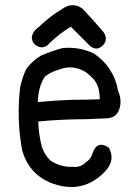

<svg xmlns="http://www.w3.org/2000/svg" viewBox="-20 -728 540 762"><path d="M229 -694Q269 -721 307 -694Q352 -647 393 -598Q410 -568 386 -546Q362 -524 336 -547Q315 -568 261 -622Q215 -594 177 -557Q164 -541 146 -540Q110 -544 106 -579Q110 -605 133 -620Q177 -663 229 -694ZM227 -537Q292 -544 352 -516Q432 -463 449 -366Q465 -330 453.5 -294.5Q442 -259 399.5 -258Q357 -257 326 -255Q229 -255 132 -246Q133 -195 146 -146Q156 -114 180 -91Q220 -64 268 -66Q299 -62 321 -84Q341 -97 347 -119Q365 -173 412 -142Q438 -95 401 -52Q309 49 177 -4Q93 -42 68 -131Q45 -256 60 -382Q68 -419 84 -454Q108 -487 144 -508Q184 -525 227 -537ZM307 -449Q260 -471 212 -451Q182 -443 158 -424Q132 -385 130 -323Q205 -330 267 -332Q321 -332 376 -334Q376 -389 349.5 -416Q323 -443 307 -449Z"/></svg>

Font: Kosefont JP
Style: Regular
Weight: 400
Designer: Nozomi Seto 瀬戸のぞみ
Version: Version 3.00;June 19, 2020